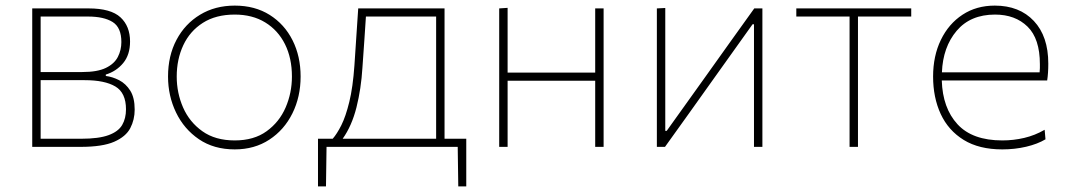

<svg xmlns="http://www.w3.org/2000/svg" viewBox="-20 -524 3815 685"><path d="M95 0V-494H296Q375.5 -494 409.8 -462.2Q444 -430.5 444 -376Q444 -328.5 419.5 -299Q395 -269.5 357.5 -258V-253Q381.5 -250 405.2 -237.8Q429 -225.5 444.8 -200.5Q460.5 -175.5 460.5 -133Q460.5 -97 444.8 -66.8Q429 -36.5 387.2 -18.2Q345.5 0 267.5 0ZM294 -465H125V-267H273.5Q327.5 -267 357.8 -281.8Q388 -296.5 400.5 -321Q413 -345.5 413 -374Q413 -426 381.8 -445.5Q350.5 -465 294 -465ZM125 -29H269.5Q332.5 -29 367.2 -41.8Q402 -54.5 415.8 -78Q429.5 -101.5 429.5 -134Q429.5 -193 391.5 -215.5Q353.5 -238 282 -238H125Z M817.5 9Q743 9 689.8 -27.2Q636.5 -63.5 608 -122.8Q579.5 -182 579.5 -251Q579.5 -325 609.8 -382Q640 -439 693.8 -471.5Q747.5 -504 817.5 -504Q889.5 -504 942.2 -470.8Q995 -437.5 1023.8 -380.2Q1052.5 -323 1052.5 -251Q1052.5 -178.5 1023.2 -119.5Q994 -60.5 941 -25.8Q888 9 817.5 9ZM817.5 -23Q886 -23 931.2 -55.8Q976.5 -88.5 999 -140.5Q1021.5 -192.5 1021.5 -251Q1021.5 -316.5 996.8 -366.2Q972 -416 926.2 -444Q880.5 -472 817.5 -472Q750 -472 703.8 -442.5Q657.5 -413 634 -362.8Q610.5 -312.5 610.5 -251Q610.5 -192.5 633.2 -140.5Q656 -88.5 702 -55.8Q748 -23 817.5 -23Z M1114.5 141V-29H1167Q1182 -46 1197.8 -77.2Q1213.5 -108.5 1226.2 -160.5Q1239 -212.5 1244.5 -291Q1249 -358 1252 -404Q1255 -449.5 1258 -494H1566V-29H1643.5V141H1615L1613 0H1145L1143 141ZM1273 -282Q1268.5 -207.5 1251.8 -141Q1235 -74.5 1202.5 -29H1536V-465H1285.5Q1282.5 -423.5 1280 -382Q1277 -340 1273 -282Z M1761 0V-494L1791 -496V-265H2103.5V-494H2133.5V0H2103.5V-236H1791V0Z M2323.5 0V-494L2353.5 -495.5V-57H2358.5L2495.5 -248.5Q2539 -309.5 2583.2 -371.5Q2627.5 -433.5 2671 -494H2700V0H2670V-437.5H2665L2529 -247Q2485 -185 2441 -123.5Q2396.5 -61.5 2352.5 0Z M3011 0V-465H2821V-494H3231V-465H3041V0Z M3556 9Q3473 9 3418.2 -24.8Q3363.5 -58.5 3336.2 -117.2Q3309 -176 3309 -251Q3309 -324.5 3336.8 -381.8Q3364.5 -439 3414 -471.5Q3463.5 -504 3529 -504Q3617 -504 3668.5 -449.2Q3720 -394.5 3720 -297Q3720 -262.5 3716 -237H3340Q3343 -138.5 3396 -80.8Q3449 -23 3556 -23Q3596 -23 3634.2 -32Q3672.5 -41 3707 -61L3710 -27Q3681.5 -10 3641 -0.5Q3600.5 9 3556 9ZM3530 -472Q3442 -472 3393 -414Q3344 -356 3340.5 -266H3689Q3690 -273.5 3690 -281Q3690 -288 3690 -295Q3690 -386 3646 -429Q3602 -472 3530 -472Z"/></svg>

Font: Heraclito Thin
Style: Regular
Weight: 100
Designer: Kostas Bartsokas (font) & Cristiano Sobral (main changes)
Foundry: Kostas Bartsokas (font) & Cristiano Sobral (main changes)
Version: Version 1.00;July 8, 2020;FontCreator 13.0.0.2655 64-bit